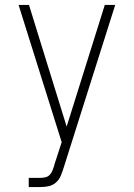

<svg xmlns="http://www.w3.org/2000/svg" viewBox="-20 -540 540 775"><path d="M96 215V178H143Q153 178 163.5 175.5Q174 173 181 165.5Q188 158 192 148Q196 138 199 128Q199 128 199 127.5Q199 127 199 127Q199 127 199 126.5Q199 126 199 126L229 34L55 -520H97L249 -29L403 -520H445L237 137Q237 137 237 137Q237 137 237 137Q237 137 237 137Q237 137 237 137Q232 153 225.5 169Q219 185 206 196.5Q193 208 176.5 211.5Q160 215 143 215Z"/></svg>

Font: Zed Sans Extralight
Style: Regular
Weight: 200
Designer: Belleve Invis
Foundry: Belleve Invis
Version: Version 1.0.0; ttfautohint (v1.8.4)